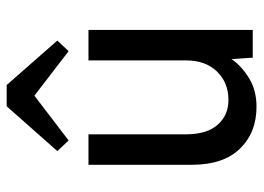

<svg xmlns="http://www.w3.org/2000/svg" viewBox="-124 -634 770 561"><g transform="rotate(-90 260.5 -354.0)"><path d="M229 11Q153 11 106 -37.5Q59 -86 59 -178V-480H148V-196Q148 -134 176 -102.5Q204 -71 248 -71Q299 -71 331.5 -104.5Q364 -138 364 -195V-480H453V0H372L368 -62Q347 -32 311.5 -10.5Q276 11 229 11ZM230 -719H292L422 -571L391 -538L261 -638L130 -538L99 -571Z"/></g></svg>

Font: Zen Kaku Gothic New Medium
Style: Regular
Weight: 500
Designer: Yoshimichi Ohira
Foundry: Positype
Version: Version 1.002